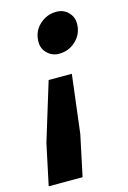

<svg xmlns="http://www.w3.org/2000/svg" viewBox="-133 -592 554 832"><g transform="rotate(-15 143.5 -176.0)"><path d="M98 -430Q98 -477 130.5 -507Q163 -537 206 -537Q238 -537 259 -516Q280 -495 280 -465Q280 -419 248 -388.5Q216 -358 172 -358Q141 -358 119.5 -379Q98 -400 98 -430ZM-21 185 18 1 98 -260H202L170 1L131 185Z"/></g></svg>

Font: Radio Canada Condensed
Style: Bold Italic
Weight: 700
Width: 3
Italic angle: -12°
Designer: Charles Daoud, Etienne Aubert Bonn, Alexandre Saumier Demers, Jacques Le Bailly
Foundry: Radio-Canada
Version: Version 2.104; ttfautohint (v1.8.4.7-5d5b);gftools[0.9.28.de